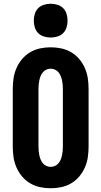

<svg xmlns="http://www.w3.org/2000/svg" viewBox="-20 -995 540 1023"><path d="M250 8Q221 8 193 2Q165 -4 140.5 -18.5Q116 -33 97.5 -55Q79 -77 67.5 -103.5Q56 -130 52 -158Q48 -186 48 -215V-520Q48 -549 52 -577Q56 -605 67.5 -631.5Q79 -658 97.5 -680Q116 -702 140.5 -716.5Q165 -731 193 -737Q221 -743 250 -743Q279 -743 307 -737Q335 -731 359.5 -716.5Q384 -702 402.5 -680Q421 -658 432.5 -631.5Q444 -605 448 -577Q452 -549 452 -520V-215Q452 -186 448 -158Q444 -130 432.5 -103.5Q421 -77 402.5 -55Q384 -33 359.5 -18.5Q335 -4 307 2Q279 8 250 8ZM250 -106Q262 -106 273 -111Q284 -116 291.5 -125Q299 -134 303.5 -145Q308 -156 310.5 -168Q313 -180 314 -191.5Q315 -203 315 -215V-520Q315 -532 314 -543.5Q313 -555 310.5 -567Q308 -579 303.5 -590Q299 -601 291.5 -610Q284 -619 273 -624Q262 -629 250 -629Q238 -629 227 -624Q216 -619 208.5 -610Q201 -601 196.5 -590Q192 -579 189.5 -567Q187 -555 186 -543.5Q185 -532 185 -520V-215Q185 -203 186 -191.5Q187 -180 189.5 -168Q192 -156 196.5 -145Q201 -134 208.5 -125Q216 -116 227 -111Q238 -106 250 -106ZM250 -795Q232 -795 214 -800.5Q196 -806 183.5 -818.5Q171 -831 165.5 -849Q160 -867 160 -885Q160 -903 165.5 -921Q171 -939 183.5 -951.5Q196 -964 214 -969.5Q232 -975 250 -975Q268 -975 286 -969.5Q304 -964 316.5 -951.5Q329 -939 334.5 -921Q340 -903 340 -885Q340 -867 334.5 -849Q329 -831 316.5 -818.5Q304 -806 286 -800.5Q268 -795 250 -795Z"/></svg>

Font: Iosevka Heavy
Style: Regular
Weight: 900
Monospace: yes
Designer: Belleve Invis
Foundry: Belleve Invis
Version: Version 32.5.0; ttfautohint (v1.8.4)